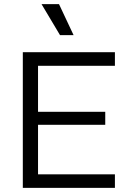

<svg xmlns="http://www.w3.org/2000/svg" viewBox="-20 -914 618 934"><path d="M91 0V-660H539V-594H165V-370H492V-307H165V-66H539V0ZM272 -743 182 -894H267L338 -743Z"/></svg>

Font: Bricolage Grotesque 10pt Light
Style: Regular
Weight: 300
Designer: Mathieu Triay
Foundry: Atelier Triay
Version: Version 1.000; ttfautohint (v1.8.4.7-5d5b);gftools[0.9.32]